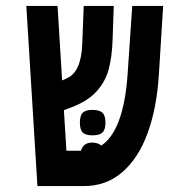

<svg xmlns="http://www.w3.org/2000/svg" viewBox="-20 -629 640 649"><path d="M69 -609H174.5L190 -357L204 -363.5Q254.5 -383.5 258 -480.5L263 -609H364.5L360.5 -492Q358.5 -436 347.5 -395Q336.5 -354 308 -321.8Q279.5 -289.5 228.5 -269L196 -256.5L204.5 -119.5H254Q257 -132.5 266.5 -139.8Q276 -147 291.5 -147Q311 -147 322.5 -137Q398.5 -188 411.5 -380.5L427 -609H531.5L517 -376.5Q510 -265 479.5 -180.5Q449 -96 394.5 -48Q340 0 263 0H106.5ZM250 -214.5Q250 -238 259.5 -247.8Q269 -257.5 292.5 -257.5Q316.5 -257.5 326.5 -247.8Q336.5 -238 336.5 -214.5Q336.5 -191 326.5 -181.2Q316.5 -171.5 292.5 -171.5Q269 -171.5 259.5 -181.2Q250 -191 250 -214.5Z"/></svg>

Font: JuliaMono SemiBold
Style: Regular
Weight: 600
Monospace: yes
Designer: cormullion
Foundry: corm
Version: Version 0.055; ttfautohint (v1.8.4)